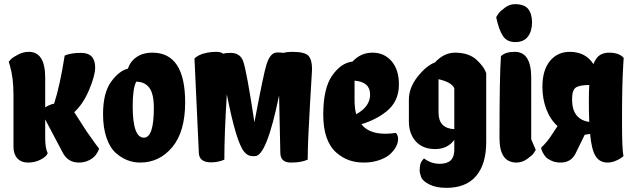

<svg xmlns="http://www.w3.org/2000/svg" viewBox="-20 -784 3049 926"><path d="M198 -118Q198 -69 210 -45Q204 -29 176.5 -14.5Q149 0 115.5 0Q82 0 63.5 -20.5Q45 -41 45 -76V-329Q45 -408 28 -467L22 -486Q26 -491 33.5 -499Q41 -507 66.5 -520.5Q92 -534 119 -534Q198 -534 198 -409V-266Q219 -280 241 -284Q269 -370 292 -516Q321 -529 371 -529Q439 -529 439 -458Q439 -420 410 -351Q381 -282 338 -243L398 -150Q427 -108 442 -88L458 -67Q443 -23 400 -7Q382 0 360 0Q307 0 282 -49L198 -208Z M656 0Q591 0 539 -46Q511 -70 494 -118.5Q477 -167 477 -234Q477 -335 515 -388.5Q553 -442 597 -453Q613 -502 664 -522Q687 -530 715 -530Q873 -530 873 -290Q873 -149 811 -74.5Q749 0 656 0ZM674 -120Q722 -120 722 -263Q722 -333 699.5 -361.5Q677 -390 637 -390Q620 -358 620 -272Q620 -120 674 -120Z M1091 -529Q1139 -529 1153 -488Q1170 -440 1207 -194Q1251 -428 1265.5 -474Q1280 -520 1305 -529Q1313 -531 1323 -531Q1333 -531 1345 -529Q1366 -534 1389 -534Q1450 -534 1467.5 -515Q1485 -496 1485 -450Q1485 -449 1474.5 -271Q1464 -93 1464 -14Q1433 0 1383 0Q1333 0 1332 -46L1326 -324Q1266 -31 1210 -31H1198Q1174 -31 1157 -53Q1119 -99 1074 -329Q1062 -139 1062 -14Q1032 -1 998 -1Q941 -1 939 -46L918 -501Q920 -505 930 -511.5Q940 -518 950.5 -522Q961 -526 980 -530Q999 -534 1022.5 -534Q1046 -534 1056 -525Q1069 -529 1091 -529Z M1602 -48Q1539 -104 1539 -231Q1539 -358 1582 -419.5Q1625 -481 1680 -487Q1720 -530 1776.5 -530Q1833 -530 1868.5 -489Q1904 -448 1904 -377Q1904 -294 1843 -246Q1793 -206 1723 -185Q1758 -139 1839 -139Q1862 -139 1889 -143Q1900 -132 1900 -114Q1900 -96 1890.5 -77.5Q1881 -59 1862.5 -41.5Q1844 -24 1810 -12Q1776 0 1735.5 0Q1695 0 1663 -11.5Q1631 -23 1602 -48ZM1690 -395V-305Q1690 -260 1698 -233Q1765 -270 1765 -328Q1765 -389 1690 -395Z M2171 -109Q2138 -65 2078.5 -65Q2019 -65 1985.5 -102Q1952 -139 1952 -199V-304Q1952 -361 1994.5 -414.5Q2037 -468 2078 -483Q2121 -530 2175 -530Q2240 -530 2278 -496Q2311 -465 2321 -441L2325 -431V-99Q2325 7 2276.5 64.5Q2228 122 2133 122Q2083 122 2050.5 105.5Q2018 89 2011 69.5Q2004 50 2004 38.5Q2004 27 2006.5 11.5Q2009 -4 2025 -20Q2059 6 2101 6Q2171 6 2171 -60ZM2095 -241Q2095 -165 2171 -161V-359Q2157 -388 2095 -402Z M2463 -764Q2509 -764 2527.5 -740.5Q2546 -717 2546 -675.5Q2546 -634 2526 -607.5Q2506 -581 2465.5 -581Q2425 -581 2405.5 -610.5Q2386 -640 2373 -701Q2377 -708 2384 -718.5Q2391 -729 2414.5 -746.5Q2438 -764 2463 -764ZM2389 -118Q2389 -418 2396 -513Q2417 -534 2463 -534Q2542 -534 2542 -409V-112L2564 -61Q2560 -54 2553 -44Q2546 -34 2522 -17Q2498 0 2471 0Q2389 0 2389 -118Z M2988 -505 2986 -473Q2980 -378 2980 -228Q2980 -207 2980 -184Q2980 -64 2987 -31L2978 -24Q2968 -16 2948.5 -8Q2929 0 2910 0Q2872 0 2852.5 -31Q2833 -62 2826 -138Q2809 -135 2800 -134L2755 -42Q2733 0 2684 0Q2660 0 2641.5 -8Q2623 -16 2614 -25Q2605 -34 2597.5 -48.5Q2590 -63 2590 -72Q2619 -99 2642 -135Q2665 -171 2669 -176Q2634 -207 2615 -257Q2596 -307 2596 -365Q2596 -446 2632.5 -490Q2669 -534 2728 -534Q2804 -534 2842 -475Q2855 -507 2873.5 -518.5Q2892 -530 2917 -530Q2966 -530 2988 -505ZM2739 -305Q2739 -208 2822 -196Q2820 -242 2820 -292.5Q2820 -343 2822 -374Q2776 -374 2757.5 -362Q2739 -350 2739 -305Z"/></svg>

Font: Chela One Cyrilic
Style: Regular
Weight: 400
Designer: Miguel Hernandez
Foundry: LatinoType
Version: Version 1.001